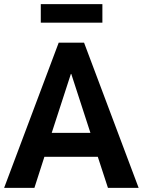

<svg xmlns="http://www.w3.org/2000/svg" viewBox="-24 -912 693 932"><path d="M-4 0 261 -705H384L649 0H500L436 -196L489 -151H153L206 -196L143 0ZM320 -553 216 -233 200 -267H442L426 -233L322 -553ZM174 -802V-892H473V-802Z"/></svg>

Font: Nunito Sans 10pt Condensed ExtraBold
Style: Regular
Weight: 800
Width: 3
Designer: Vernon Adams
Foundry: Vernon Adams
Version: Version 3.101;gftools[0.9.27]